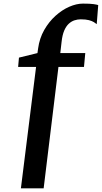

<svg xmlns="http://www.w3.org/2000/svg" viewBox="-20 -844 551 1038"><path d="M186 -582Q193.5 -637 219 -681.8Q244.5 -726.5 280 -758.5Q315.5 -790.5 354.5 -807.5Q393.5 -824.5 428.5 -824.5Q466.5 -824.5 485.5 -821.8Q504.5 -819 511 -816.5L503 -713.5Q497 -718.5 487.2 -724.5Q477.5 -730.5 460.8 -735Q444 -739.5 416 -739.5Q399.5 -739.5 383 -734.2Q366.5 -729 352 -715.8Q337.5 -702.5 327.2 -678.8Q317 -655 313 -618L306 -557H441L434 -482H296L216 174H93L175 -482H78L82.5 -532.5L182.5 -557Z"/></svg>

Font: Merriweather 36pt
Style: Bold Italic
Weight: 700
Italic angle: -7.8°
Version: Version 2.101